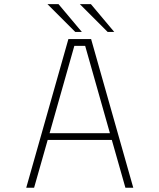

<svg xmlns="http://www.w3.org/2000/svg" viewBox="-20 -884 750 904"><path d="M570.5 0 506.5 -225H204.5L140.5 0H103.5L302 -700H409L607.5 0ZM330 -668 213.5 -257H497.5L381 -668ZM518 -733.5H487L356 -864.5H408ZM365.5 -733.5H334.5L203.5 -864.5H255.5Z"/></svg>

Font: League Mono Thin
Style: Regular
Weight: 100
Width: 6
Designer: Tyler Finck
Foundry: The League of Moveable Type / Tyler Finck
Version: Version 2.300;RELEASE